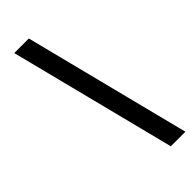

<svg xmlns="http://www.w3.org/2000/svg" viewBox="-252 -658 837 837"><g transform="rotate(-45 167.0 -239.0)"><path d="M332.5 146H242.7L47.4 -624H137.2Z"/></g></svg>

Font: Uroob
Style: Regular
Weight: 400
Designer: Hussain K H
Foundry: Swanthanthra Malayalam Computing(http://smc.org.in)
Version: Version 2.0.0+20200101